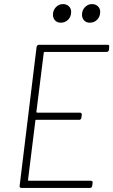

<svg xmlns="http://www.w3.org/2000/svg" viewBox="-20 -919 554 939"><path d="M502 -665H198Q194 -665 194 -661L158 -372Q158 -368 162 -368H371Q380 -368 380 -358L378 -343Q376 -333 367 -333H157Q153 -333 153 -329L117 -39Q117 -35 121 -35H424Q429 -35 431.5 -32Q434 -29 433 -25L431 -10Q429 0 420 0H84Q80 0 77.5 -3Q75 -6 76 -10L159 -690Q160 -694 163 -697Q166 -700 170 -700H506Q516 -700 514 -690L513 -675Q512 -671 509 -668Q506 -665 502 -665ZM381 -847Q381 -869 395.5 -884Q410 -899 430 -899Q447 -899 458.5 -888.5Q470 -878 470 -861Q470 -838 455.5 -823Q441 -808 419 -808Q402 -808 391.5 -819Q381 -830 381 -847ZM239 -847Q239 -869 253.5 -884Q268 -899 288 -899Q305 -899 316.5 -888.5Q328 -878 328 -861Q328 -838 313.5 -823Q299 -808 277 -808Q260 -808 249.5 -819Q239 -830 239 -847Z"/></svg>

Font: Barlow Semi Condensed ExLight
Style: Italic
Weight: 275
Width: 4
Italic angle: -7°
Designer: Jeremy Tribby
Foundry: Tribby Type
Version: Version 1.408